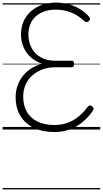

<svg xmlns="http://www.w3.org/2000/svg" viewBox="-20 -994 789 1473"><path d="M398 19Q306 19 239.5 -13Q173 -45 136.5 -105Q100 -165 100 -249Q100 -296 115 -338Q130 -380 157 -413.5Q184 -447 222 -470.5Q260 -494 307 -504Q256 -520 218.5 -552.5Q181 -585 161 -630.5Q141 -676 141 -729Q141 -773 153.5 -810.5Q166 -848 189.5 -878Q213 -908 246.5 -929.5Q280 -951 321 -962.5Q362 -974 410 -974Q458 -974 504 -962Q550 -950 590 -926.5Q630 -903 660 -870Q669 -860 670.5 -851Q672 -842 660 -831Q650 -823 641.5 -825Q633 -827 622 -836Q592 -864 558.5 -882.5Q525 -901 487.5 -910.5Q450 -920 407 -920Q359 -920 320.5 -906.5Q282 -893 254.5 -868.5Q227 -844 212.5 -808.5Q198 -773 198 -730Q198 -671 223 -625Q248 -579 294.5 -553.5Q341 -528 402 -528H532Q540 -528 544 -522Q548 -516 548 -503Q548 -490 544 -484Q540 -478 532 -478H405Q351 -478 306 -461.5Q261 -445 227.5 -415Q194 -385 176 -343.5Q158 -302 158 -252Q158 -183 187 -134.5Q216 -86 269.5 -60.5Q323 -35 399 -35Q449 -35 493 -50Q537 -65 576.5 -95Q616 -125 651 -172Q660 -183 667.5 -185Q675 -187 685 -179Q697 -171 697.5 -162Q698 -153 689 -139Q652 -88 607 -52.5Q562 -17 509.5 1Q457 19 398 19ZM0 449H749V459H0ZM0 -20H749V0H0ZM0 -505H749V-500H0ZM0 -969H749V-959H0Z"/></svg>

Font: Playwrite IT Trad Guides
Style: Regular
Weight: 400
Designer: Veronika Burian, José Scaglione
Foundry: TypeTogether
Version: Version 1.003